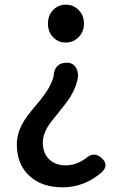

<svg xmlns="http://www.w3.org/2000/svg" viewBox="-20 -584 531 821"><path d="M248 217Q159 217 107 169Q52 120 52 33Q52 -13 78 -59Q93 -86 134 -134Q137 -137 138 -139Q197 -207 209 -257Q212 -316 267 -316Q289 -316 302 -299Q314 -283 314 -258Q308 -215 282 -172Q266 -146 229 -101Q195 -60 183 -40Q163 -6 163 25Q163 68 188 95Q215 123 261 123Q306 123 347 93Q382 62 414.5 91.5Q447 121 416 152Q341 217 248 217ZM261 -402Q229 -402 207 -425Q185 -448 185 -483Q185 -518 207 -541Q229 -564 261 -564Q294 -564 316.5 -541Q339 -518 339 -483Q339 -448 316 -425Q293 -402 261 -402Z"/></svg>

Font: GenSenRounded TW M
Style: Regular
Weight: 500
Version: Version 1.501;PS 1;hotconv 16.6.51;makeotf.lib2.5.65220